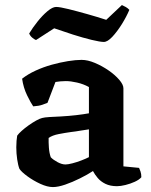

<svg xmlns="http://www.w3.org/2000/svg" viewBox="-20 -737 597 760"><path d="M189.5 3.5Q167.5 3.5 139.8 -9.2Q112 -22 88.8 -39Q65.5 -56 57 -68.5Q51.5 -82.5 48 -106.2Q44.5 -130 44.5 -154Q44.5 -168 45.5 -179.5Q46.5 -191 48 -200Q53.5 -208 65.8 -219Q78 -230 93.5 -241Q109 -252 123.5 -260Q138 -268 147 -270Q155.5 -272.5 176.5 -273.8Q197.5 -275 220 -276Q236 -277 251.5 -278.2Q267 -279.5 281.8 -281.2Q296.5 -283 309.2 -284.8Q322 -286.5 332 -288.5V-392.5Q310 -404.5 285 -410.2Q260 -416 240.5 -416Q231.5 -416 219.2 -415Q207 -414 199.5 -412.5L168 -330Q162.5 -327.5 148.2 -322.5Q134 -317.5 111.5 -316Q102 -329.5 87.2 -359.8Q72.5 -390 67.5 -425.5Q90.5 -443.5 121 -457.5Q151.5 -471.5 184.8 -480.8Q218 -490 249 -495Q280 -500 303 -500Q327 -500 355.5 -488Q384 -476 409.8 -458.2Q435.5 -440.5 452 -421.2Q468.5 -402 468.5 -387.5V-78.5L530.5 -72.5Q533 -67.5 536.2 -58Q539.5 -48.5 539.5 -35.5Q531 -25.5 513.5 -17.5Q496 -9.5 476.8 -4.8Q457.5 0 443 0Q416.5 0 397.5 -9.2Q378.5 -18.5 366.8 -32.5Q355 -46.5 348 -60Q326 -45.5 296.2 -30.8Q266.5 -16 238 -6.2Q209.5 3.5 189.5 3.5ZM239 -86Q249 -86 266.5 -90.5Q284 -95 302.2 -102Q320.5 -109 332 -115V-225Q316 -223 298 -219.8Q280 -216.5 261.5 -214.5Q236.5 -211 212 -206.2Q187.5 -201.5 172.5 -191Q172 -175 173.5 -153Q175 -131 181 -114.5Q190.5 -104.5 207.8 -95.2Q225 -86 239 -86ZM391 -571Q376.5 -571 342.5 -579.2Q308.5 -587.5 268.5 -600.2Q228.5 -613 194.5 -625L122.5 -578.5Q116 -581 107.8 -587.8Q99.5 -594.5 95.5 -604.5Q109 -627 128.5 -651.5Q148 -676 168 -692.8Q188 -709.5 202 -709.5Q217 -709.5 251.2 -701Q285.5 -692.5 326.2 -681Q367 -669.5 400.5 -658.5L462.5 -717Q470.5 -713.5 478 -709.2Q485.5 -705 492 -698Q480.5 -670.5 462 -641Q443.5 -611.5 424.5 -591.2Q405.5 -571 391 -571Z"/></svg>

Font: Texturina Medium
Style: Regular
Weight: 500
Designer: Guillermo Torres Carreño
Foundry: Omnibus-Type
Version: Version 1.003